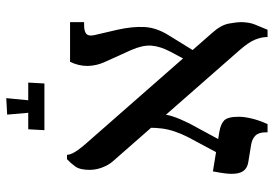

<svg xmlns="http://www.w3.org/2000/svg" viewBox="-154 -534 896 629"><g transform="rotate(90 294.5 -219.0)"><path d="M487 10Q486 1 482 -7.5Q478 -16 470.5 -26.5Q463 -37 450 -52L86 -467Q61 -495 56.5 -521.5Q52 -548 52 -558Q52 -587 60 -606Q68 -625 77 -647H101V-643Q101 -628 109 -607Q117 -586 145 -554L502 -147Q516 -132 523 -117.5Q530 -103 533 -90Q536 -77 536 -64Q536 -32 524.5 -16.5Q513 -1 501 10ZM52 0V-46H61Q84 -46 91.5 -54.5Q99 -63 94 -82L77 -155Q66 -204 68 -243.5Q70 -283 95 -323L153 -417L180 -387L149 -329Q131 -295 129 -266Q127 -237 144 -199L182 -115Q195 -87 195.5 -58Q196 -29 182 0ZM398 -261 355 -306Q355 -317 359.5 -332Q364 -347 371 -363Q378 -379 384 -391L443 -500L483 -488L428 -385Q417 -363 410 -342Q403 -321 400.5 -301Q398 -281 398 -261ZM541 -468 412 -489Q387 -493 374.5 -504.5Q362 -516 362 -553Q362 -570 367.5 -594Q373 -618 386 -647H413V-641Q413 -618 424 -607Q435 -596 455 -593L510 -584Q530 -581 539.5 -568Q549 -555 549 -530Q549 -520 547.5 -507.5Q546 -495 541 -468ZM301 209 308 137H250L253 84H406L403 137H349L355 206Z"/></g></svg>

Font: Noto Serif Hebrew
Style: Regular
Weight: 400
Designer: Monotype Design Team
Foundry: Monotype Imaging Inc.
Version: Version 2.003